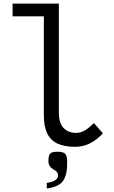

<svg xmlns="http://www.w3.org/2000/svg" viewBox="-20 -810 640 1075"><path d="M225.5 -165.5V-718.5H50.5V-790H309.5V-180.5Q309.5 -120.5 336.2 -93.2Q363 -66 405 -66Q432 -66 455 -79.8Q478 -93.5 506 -121L556 -63.5Q487 12 401.5 12Q339.5 12 301 -6.5Q262.5 -25 244 -63.8Q225.5 -102.5 225.5 -165.5ZM289 199Q297 193 301 188.2Q305 183.5 305 173.5Q305 163.5 301 156.2Q297 149 287.5 143.5Q285 142 274.2 135.2Q263.5 128.5 257.2 117.8Q251 107 251 92Q251 70.5 255.2 59.5Q259.5 48.5 270.2 44Q281 39.5 302 39.5Q333 39.5 344.5 51Q356 62.5 356 93.5Q356 119 354.5 136.5Q353 154 348.5 169Q343 185 337.8 195Q332.5 205 325 212.5Q311 226.5 283 236.5Q272.5 240 259.8 242.5Q247 245 242 245V214Q256.5 212.5 270.5 207.8Q284.5 203 289 199Z"/></svg>

Font: JuliaMono Latin
Style: Regular
Weight: 400
Monospace: yes
Designer: cormullion
Foundry: corm
Version: Version 0.049; ttfautohint (v1.8.4)